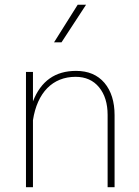

<svg xmlns="http://www.w3.org/2000/svg" viewBox="-20 -785 582 805"><path d="M206.5 -607.4H237.8L340.8 -765.1H305.7ZM118.2 -281.2C136.2 -397 200.7 -462.9 296.9 -462.9C338.4 -462.9 371.6 -448.2 395.5 -418.9C419.4 -389.6 431.2 -351.1 431.2 -303.2V0H460.4V-302.2C460.4 -358.4 446.3 -403.8 418 -437.5C389.2 -471.2 349.6 -487.8 298.8 -487.8C211.4 -487.8 151.4 -445.3 118.2 -359.9V-483.4H88.9V0H118.2Z"/></svg>

Font: Estedad Thin
Style: Regular
Weight: 100
Designer: Amin Abedi
Version: Version 7.3